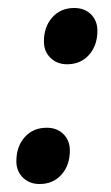

<svg xmlns="http://www.w3.org/2000/svg" viewBox="-20 -449 279 481"><path d="M148 -288Q123 -288 106.5 -304Q90 -320 90 -345Q90 -382 111 -405.5Q132 -429 166 -429Q192 -429 208 -413Q224 -397 224 -372Q224 -335 203 -311.5Q182 -288 148 -288ZM79 12Q54 12 37.5 -4Q21 -20 21 -45Q21 -82 42 -105.5Q63 -129 97 -129Q123 -129 139 -113Q155 -97 155 -72Q155 -35 134 -11.5Q113 12 79 12Z"/></svg>

Font: Platypi Light Light
Style: Italic
Weight: 300
Italic angle: -13°
Version: Version 1.200